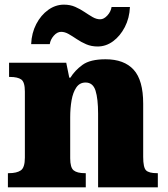

<svg xmlns="http://www.w3.org/2000/svg" viewBox="-20 -806 723 826"><path d="M14 0V-61H18Q52 -61 69.5 -73Q87 -85 87 -128V-412Q87 -453 71.5 -464Q56 -475 23 -475H19V-536H265L278 -472H283Q302 -503 335 -527Q368 -551 434 -551Q514 -551 555 -506Q596 -461 596 -360V-131Q596 -85 608.5 -73Q621 -61 655 -61H659V0H402V-317Q402 -381 391 -416Q380 -451 348 -451Q323 -451 308.5 -430Q294 -409 288 -375Q282 -341 282 -301V-125Q282 -85 297 -73Q312 -61 345 -61H349V0ZM400 -606Q373 -606 351 -615.5Q329 -625 310.5 -637.5Q292 -650 275.5 -659.5Q259 -669 243 -669Q226 -669 211.5 -652.5Q197 -636 194 -616H114Q116 -664 136 -702.5Q156 -741 187.5 -763.5Q219 -786 255 -786Q282 -786 303.5 -776.5Q325 -767 343.5 -754.5Q362 -742 378.5 -732.5Q395 -723 411 -723Q427 -723 442 -739.5Q457 -756 460 -776H539Q537 -728 517 -689.5Q497 -651 466.5 -628.5Q436 -606 400 -606Z"/></svg>

Font: Noto Serif Tamil Black
Style: Regular
Weight: 900
Designer: Indian Type Foundry, Tom Grace, and the Monotype Design Team
Foundry: Monotype Imaging Inc.
Version: Version 2.004; ttfautohint (v1.8.4.7-5d5b)